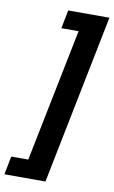

<svg xmlns="http://www.w3.org/2000/svg" viewBox="-148 -811 593 1000"><g transform="rotate(10 148.5 -311.0)"><path d="M129 -760H347L167 138H-50L-31 41H59L201 -663H110Z"/></g></svg>

Font: IBM Plex Sans
Style: Bold Italic
Weight: 700
Italic angle: -11.31°
Designer: Mike Abbink, Paul van der Laan, Pieter van Rosmalen
Foundry: Bold Monday
Version: Version 3.201